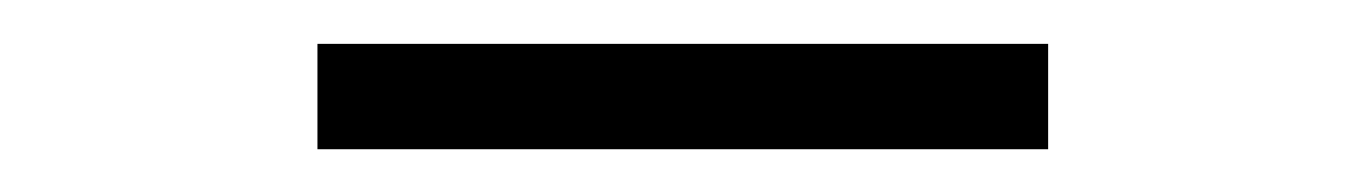

<svg xmlns="http://www.w3.org/2000/svg" viewBox="-20 -606 626 88"><path d="M460.4 -585.9V-537.6H125.5V-585.9Z"/></svg>

Font: Cascadia Code ExtraLight
Style: Regular
Weight: 200
Monospace: yes
Designer: Aaron Bell
Foundry: Saja Typeworks
Version: Version 2407.024; ttfautohint (v1.8.4)